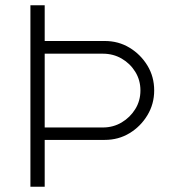

<svg xmlns="http://www.w3.org/2000/svg" viewBox="-20 -706 640 726"><path d="M95 0V-686H149V-551H376Q428 -551 470 -525.5Q512 -500 537.5 -458Q563 -416 563 -364Q563 -313 537.5 -270.5Q512 -228 470 -202.5Q428 -177 376 -177H149V0ZM149 -224H369Q408 -224 440 -243Q472 -262 491.5 -293.5Q511 -325 511 -364Q511 -403 491.5 -434.5Q472 -466 440 -484.5Q408 -503 369 -503H149Z"/></svg>

Font: Chivo Mono Thin
Style: Regular
Weight: 250
Designer: Hector Gatti
Foundry: Omnibus-Type
Version: Version 1.008